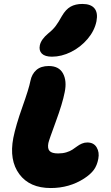

<svg xmlns="http://www.w3.org/2000/svg" viewBox="-20 -989 557 965"><path d="M241.2 -704.1Q206.1 -704.1 190.4 -719.5Q174.8 -734.9 180.2 -761.2Q186.5 -791 222.2 -820.8Q245.1 -838.9 259.5 -857.9Q273.9 -877 291 -908.2Q310.5 -941.9 335 -955.6Q359.4 -969.2 394 -969.2Q436.5 -969.2 454.8 -947Q473.1 -924.8 464.8 -881.8Q455.1 -834.5 420.2 -793.2Q385.3 -752 337.2 -728Q289.1 -704.1 241.2 -704.1ZM234.9 -43.9Q128.9 -43.9 77.1 -113.8Q25.4 -183.6 46.9 -295.9Q59.6 -358.9 92.5 -451.4Q125.5 -543.9 132.8 -582Q139.6 -616.7 162.6 -637Q185.5 -657.2 225.1 -657.2Q276.4 -657.2 296.6 -619.9Q316.9 -582.5 305.2 -525.9Q294.4 -469.7 260.3 -377.2Q226.1 -284.7 223.1 -270Q217.8 -242.7 229.2 -230.2Q240.7 -217.8 272 -217.8Q294.9 -217.8 313.5 -223.4Q332 -229 344.2 -237.1Q356.4 -245.1 367.4 -253.4Q378.4 -261.7 391.4 -267.3Q404.3 -272.9 418.9 -272.9Q451.2 -272.9 465.8 -248.3Q480.5 -223.6 474.1 -190.9Q467.8 -157.2 451.4 -135Q435.1 -112.8 402.8 -91.8Q328.6 -43.9 234.9 -43.9Z"/></svg>

Font: Shantell Sans Irregular
Style: Italic
Weight: 800
Italic angle: -11.31°
Designer: Stephen Nixon, Anya Danilova, Shantell Martin
Foundry: Arrow Type
Version: Version 1.006;[9816181b4]